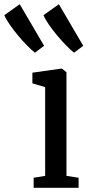

<svg xmlns="http://www.w3.org/2000/svg" viewBox="-126 -890 416 910"><path d="M33.5 0V-47.5L88 -56.5V-477L27.5 -495V-545.5L165 -565H167.5L189 -547.5V-56.5L246.5 -47.5V0ZM39 -640.5Q23.5 -653 2.5 -674.2Q-18.5 -695.5 -40.2 -721.5Q-62 -747.5 -79.5 -772.8Q-97 -798 -105.5 -818L-32.5 -870L83 -673L40 -640.5ZM224.5 -640.5Q209 -653 188 -674.2Q167 -695.5 145.2 -721.5Q123.5 -747.5 106 -772.8Q88.5 -798 80 -818L153 -870L268.5 -673L225.5 -640.5Z"/></svg>

Font: Merriweather 24pt SemiCondensed
Style: Regular
Weight: 400
Width: 4
Designer: Eben Sorkin
Foundry: Eben Sorkin
Version: Version 2.100